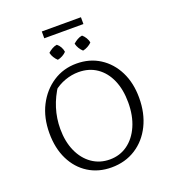

<svg xmlns="http://www.w3.org/2000/svg" viewBox="-161 -1035 1050 1166"><g transform="rotate(-20 364.0 -452.5)"><path d="M360 8Q276 8 211.5 -32.5Q147 -73 111 -146Q75 -219 75 -316Q75 -416 114 -492.5Q153 -569 220.5 -613.5Q288 -658 373 -658Q458 -658 523 -616.5Q588 -575 624.5 -502Q661 -429 661 -333Q661 -233 623 -156Q585 -79 517 -35.5Q449 8 360 8ZM367 -41Q432 -41 482 -77Q532 -113 560.5 -178Q589 -243 589 -329Q589 -412 562 -474Q535 -536 485 -570.5Q435 -605 367 -605Q323 -605 279.5 -589.5Q236 -574 200 -544L226 -574Q146 -454 146 -318Q146 -236 174 -173.5Q202 -111 252 -76Q302 -41 367 -41ZM301 -806Q314 -796 322.5 -780.5Q331 -765 333 -749Q323 -738 307.5 -729.5Q292 -721 276 -718Q264 -729 255 -743.5Q246 -758 242 -775Q254 -786 269.5 -795Q285 -804 301 -806ZM464 -806Q476 -796 485.5 -780.5Q495 -765 497 -749Q486 -738 470.5 -729.5Q455 -721 439 -718Q427 -729 418 -743.5Q409 -758 405 -775Q417 -786 432.5 -795Q448 -804 464 -806ZM243 -869V-913H496V-869Z"/></g></svg>

Font: Piazzolla 24pt Light
Style: Regular
Weight: 300
Designer: Juan Pablo del Peral
Foundry: Huerta Tipografica
Version: Version 2.005